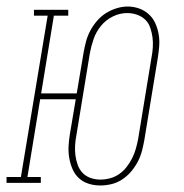

<svg xmlns="http://www.w3.org/2000/svg" viewBox="-43 -560 563 588"><path d="M264 8Q245 8 228 2.5Q211 -3 198.5 -14.5Q186 -26 179 -42.5Q172 -59 169 -76.5Q166 -94 167 -112.5Q168 -131 171 -149L189 -256H80L41 -18H82V0H-23V-18H21L103 -512H61V-530H166V-512H122L83 -274H192L213 -399Q216 -416 220.5 -433Q225 -450 233.5 -466Q242 -482 254 -496Q266 -510 281 -519.5Q296 -529 313.5 -534.5Q331 -540 348 -540Q366 -540 383 -534Q400 -528 413 -516Q426 -504 433 -488Q440 -472 443 -454.5Q446 -437 444.5 -418Q443 -399 440 -381L399 -131Q396 -114 391.5 -97Q387 -80 378.5 -64Q370 -48 358 -34Q346 -20 330.5 -10Q315 0 298 4Q281 8 264 8ZM264 -10Q279 -10 294 -14Q309 -18 322 -27Q335 -36 345 -49Q355 -62 362 -76Q369 -90 373 -104.5Q377 -119 380 -134L421 -384Q424 -399 425 -415Q426 -431 424 -446Q422 -461 417 -475.5Q412 -490 401.5 -500Q391 -510 376.5 -515Q362 -520 346 -520Q324 -520 302.5 -509.5Q281 -499 266 -480.5Q251 -462 243.5 -440Q236 -418 232 -396L191 -146Q188 -131 187 -115Q186 -99 188 -84Q190 -69 195 -55Q200 -41 210 -30.5Q220 -20 234.5 -15Q249 -10 264 -10Z"/></svg>

Font: Iosevka Slab Thin Oblique
Style: Regular
Weight: 100
Italic angle: -9°
Monospace: yes
Designer: Belleve Invis
Foundry: Belleve Invis
Version: Version 11.1.0; ttfautohint (v1.8.3)